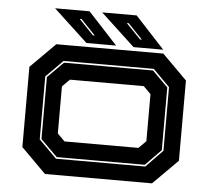

<svg xmlns="http://www.w3.org/2000/svg" viewBox="-50 -742 876 796"><g transform="rotate(5 388.0 -344.0)"><path d="M165.5 0 62.5 -103V-437L165.5 -540H611L714 -437V-103L611 0ZM205.5 -67H577L646.5 -138.5V-403.5L577 -473.5H201.5L131.5 -403V-141ZM208 -74 138.5 -143V-401L204 -466.5H574.5L639.5 -401.5V-140.5L574.5 -74ZM234.5 -141.5H542L572.5 -172V-368L542 -398.5H234.5L204 -368V-172ZM609 -556H485.5L343.5 -688H487ZM517 -590 457 -653H449L509.5 -590ZM413 -556H289.5L147.5 -688H291ZM321 -590 261 -653H253L313.5 -590Z"/></g></svg>

Font: Tourney Expanded ExtraBold
Style: Regular
Weight: 800
Width: 7
Designer: Tyler Finck
Foundry: Etcetera Type Co
Version: Version 1.010; ttfautohint (v1.8.3)